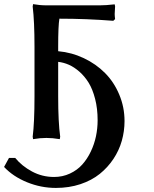

<svg xmlns="http://www.w3.org/2000/svg" viewBox="-138 -671 751 934"><path d="M145 -202.1Q145 -76.2 154.8 -5.9L152.8 5.9Q117.2 0 87.9 0Q57.6 0 22.9 5.9L21 -5.9Q29.8 -74.2 29.8 -202.1V-442.9Q29.8 -566.9 21 -639.2L22.9 -650.9Q55.7 -645 87.9 -645H347.2Q377 -645 419.9 -649.9L421.9 -640.1Q419.9 -611.8 419.9 -603Q419.9 -593.8 421.9 -578.1L413.1 -569.8Q282.2 -580.1 150.9 -580.1Q145 -545.4 145 -442.9V-421.9Q210.9 -416 270 -387.9Q329.1 -359.9 372.8 -315.9Q416.5 -272 442.1 -210.9Q467.8 -149.9 467.8 -82Q467.8 -33.2 454.6 13.7Q441.4 60.5 413.8 102.1Q386.2 143.6 347.2 175Q308.1 206.5 253.2 224.9Q198.2 243.2 133.8 243.2Q61.5 243.2 -6.3 215.6Q-74.2 188 -118.2 141.1L-94.2 97.2H-64Q-31.7 136.7 17.8 163.3Q67.4 189.9 125 189.9Q166.5 189.9 202.1 173.3Q237.8 156.7 262.2 129.4Q286.6 102.1 303.7 66.2Q320.8 30.3 328.9 -8.3Q336.9 -46.9 336.9 -85.9Q336.9 -142.6 324.7 -189.9Q312.5 -237.3 293.2 -268.6Q273.9 -299.8 248.3 -322.3Q222.7 -344.7 197 -356Q171.4 -367.2 145 -370.1Z"/></svg>

Font: Linear Smooth
Style: Bold
Weight: 700
Designer: Philipp H. Poll, Flanker
Foundry: Philipp H. Poll, reworked by Flanker
Version: Version 1.061 | FøM Fix